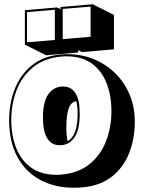

<svg xmlns="http://www.w3.org/2000/svg" viewBox="-20 -820 677 903"><path d="M348 -584V-573L197 -560L97 -610V-772L248 -785L265 -777V-787L416 -800L516 -750V-588L365 -575ZM275 -778V-636L406 -647V-789ZM107 -763V-621L238 -632V-774ZM370 61Q360 62 349.5 62.5Q339 63 328 63Q238 63 169 26Q100 -11 61.5 -82.5Q23 -154 23 -255Q23 -334 49.5 -401.5Q76 -469 130.5 -513Q185 -557 268 -564Q276 -565 284 -565Q292 -565 300 -565Q364 -565 420.5 -542Q477 -519 520.5 -477Q564 -435 589 -376.5Q614 -318 614 -247Q614 -168 587.5 -100.5Q561 -33 507 10Q453 53 370 61ZM269 1Q349 -6 401 -48Q453 -90 478.5 -155.5Q504 -221 504 -297Q504 -370 481.5 -428Q459 -486 412.5 -520.5Q366 -555 294 -555Q288 -555 282 -555Q276 -555 269 -554Q189 -547 136.5 -504.5Q84 -462 58.5 -397Q33 -332 33 -255Q33 -183 56 -124.5Q79 -66 126 -32Q173 2 244 2Q250 2 256 2Q262 2 269 1ZM260 -137Q223 -137 202.5 -169Q182 -201 182 -268Q182 -338 205 -373.5Q228 -409 269 -413H278Q315 -413 335 -381.5Q355 -350 355 -284Q355 -214 332.5 -177.5Q310 -141 269 -137ZM298 -156Q345 -182 345 -284Q345 -319 339 -344Q313 -340 302.5 -308.5Q292 -277 292 -218Q292 -182 298 -156Z"/></svg>

Font: Rampart One
Style: Regular
Weight: 400
Designer: Fontworks Inc.
Foundry: Fontworks Inc.
Version: Version 1.100